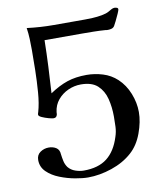

<svg xmlns="http://www.w3.org/2000/svg" viewBox="-84 -823 759 893"><g transform="rotate(-10 295.0 -376.0)"><path d="M545 -257Q545 -211 525.5 -158Q506 -105 470 -73Q430 -37 372.5 -17.5Q315 2 260 2Q235 2 199 -4.5Q163 -11 127.5 -25Q92 -39 68.5 -62Q45 -85 45 -118Q45 -142 63 -154.5Q81 -167 103 -167Q123 -167 138 -157.5Q153 -148 154 -126Q156 -110 159.5 -93.5Q163 -77 173 -63Q186 -47 206.5 -40Q227 -33 246 -33Q315 -33 356 -65Q397 -97 417 -161Q425 -184 426 -208.5Q427 -233 427 -256Q427 -301 417 -340.5Q407 -380 380 -405Q353 -430 301 -430Q270 -430 241 -417Q212 -404 192 -380Q172 -356 168 -323Q168 -318 167.5 -313.5Q167 -309 164 -304Q160 -297 149 -297Q143 -297 126.5 -301.5Q110 -306 95.5 -312.5Q81 -319 81 -326Q81 -329 82 -332Q83 -335 84 -338Q95 -376 99 -428Q103 -480 104 -533Q105 -586 105 -627Q105 -653 104 -679.5Q103 -706 99 -732Q131 -728 162.5 -726Q194 -724 226 -724H373Q387 -724 409 -725Q431 -726 453 -730Q475 -734 487 -741Q494 -745 502 -749.5Q510 -754 517 -754Q522 -754 528 -752Q534 -750 534 -744Q534 -740 527 -724Q520 -708 512 -692Q504 -676 501 -671Q496 -663 487.5 -660.5Q479 -658 471 -658Q468 -658 465 -658Q462 -658 459 -659Q431 -661 403 -661.5Q375 -662 347 -662H171Q170 -601 167 -538Q164 -475 160 -413Q203 -442 243 -455.5Q283 -469 335 -469Q373 -469 411 -457.5Q449 -446 478 -419Q510 -389 527.5 -345Q545 -301 545 -257Z"/></g></svg>

Font: Kaisei Tokumin Medium
Style: Regular
Weight: 500
Designer: Font-Kai, 金井和夫
Foundry: KAZUO KANAI
Version: Version 5.003